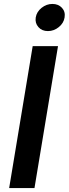

<svg xmlns="http://www.w3.org/2000/svg" viewBox="-20 -964 352 984"><path d="M277.3 -727.5 156.7 0H26.9L147.5 -727.5ZM225.6 -804.7Q194.8 -804.7 176.8 -825.2Q158.7 -845.7 163.1 -874.5Q168 -903.8 193.1 -923.8Q218.3 -943.8 248.5 -943.8Q279.3 -943.8 297.6 -923.8Q315.9 -903.8 311 -874.5Q306.6 -845.7 281.5 -825.2Q256.3 -804.7 225.6 -804.7Z"/></svg>

Font: Inter 16pt SemiBold
Style: Italic
Weight: 600
Italic angle: -9.3988°
Version: Version 4.001;git-66647c0bb